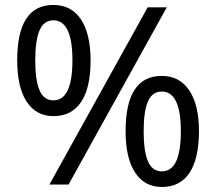

<svg xmlns="http://www.w3.org/2000/svg" viewBox="-20 -744 871 774"><path d="M195.3 -275.9Q125.5 -275.9 87.4 -334.2Q49.3 -392.6 49.3 -501Q49.3 -612.3 85.7 -668.2Q122.1 -724.1 195.3 -724.1Q267.1 -724.1 305.9 -666.5Q344.7 -608.9 345.2 -501Q345.2 -389.6 306.9 -332.8Q268.6 -275.9 195.3 -275.9ZM195.3 -339.4Q233.4 -339.4 252.7 -379.6Q272 -419.9 272 -501Q272 -581.5 252.7 -621.8Q233.4 -662.1 195.3 -662.1Q156.7 -662.1 139.4 -621.6Q122.1 -581.1 122.1 -501Q122.1 -420.4 139.4 -379.9Q156.7 -339.4 195.3 -339.4ZM652.3 -714.4 256.3 0H179.2L575.2 -714.4ZM632.3 9.8Q563 9.8 524.7 -48.3Q486.3 -106.4 486.3 -215.3Q486.3 -326.7 522.7 -382.3Q559.1 -438 632.3 -438Q703.6 -438 742.7 -380.1Q781.7 -322.3 782.2 -215.3Q781.7 -103.5 743.7 -46.9Q705.6 9.8 632.3 9.8ZM632.3 -53.2Q670.9 -53.2 689.9 -93.3Q709 -133.3 709 -215.3Q709 -294.9 689.7 -335Q670.4 -375 632.3 -375Q593.8 -375 576.4 -335.2Q559.1 -295.4 559.1 -215.3Q559.1 -134.3 576.4 -93.8Q593.8 -53.2 632.3 -53.2Z"/></svg>

Font: Noto Sans Tamil
Style: Regular
Weight: 400
Designer: Monotype Design team
Foundry: Monotype Imaging Inc.
Version: Version 1.06 uh